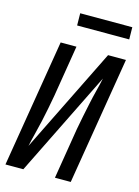

<svg xmlns="http://www.w3.org/2000/svg" viewBox="-135 -994 773 1068"><g transform="rotate(15 251.5 -460.0)"><path d="M6 0 127 -735H218L170 -441Q163 -402 155.5 -363.5Q148 -325 139.5 -286.5Q131 -248 121 -209.5Q111 -171 103 -133L400 -735H503L382 0H291L339 -294Q346 -333 354 -371.5Q362 -410 370 -448.5Q378 -487 388 -525.5Q398 -564 406 -602L109 0ZM491 -850H191L190 -920H490Z"/></g></svg>

Font: Iosevka Curly Medium
Style: Italic
Weight: 500
Italic angle: -9°
Monospace: yes
Designer: Belleve Invis
Foundry: Belleve Invis
Version: Version 22.1.2; ttfautohint (v1.8.4)